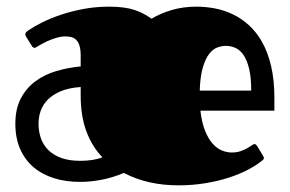

<svg xmlns="http://www.w3.org/2000/svg" viewBox="-20 -537 866 574"><path d="M220.2 -56.2Q238.8 -56.2 256.1 -58.8Q273.4 -61.5 286.1 -66.9Q255.9 -97.7 238.5 -143.6Q221.2 -189.5 221.2 -252V-276.9Q186 -274.4 162.1 -264.4Q138.2 -254.4 123.3 -239.5Q108.4 -224.6 101.8 -206.1Q95.2 -187.5 95.2 -167Q95.2 -145 101.8 -125Q108.4 -105 123.3 -89.6Q138.2 -74.2 162.1 -65.2Q186 -56.2 220.2 -56.2ZM655.3 -399.9Q644 -399.9 630.9 -395.5Q617.7 -391.1 606.2 -377Q594.7 -362.8 586.7 -336.4Q578.6 -310.1 577.1 -266.1H731Q731 -305.2 724.9 -330.8Q718.8 -356.4 708.5 -371.8Q698.2 -387.2 684.3 -393.6Q670.4 -399.9 655.3 -399.9ZM174.3 -428.2Q164.1 -428.2 152.6 -425Q141.1 -421.9 130.1 -417.5Q119.1 -413.1 109.6 -408Q100.1 -402.8 93.3 -398.9Q90.3 -397 87.9 -395.5Q85.4 -394 83 -394Q78.6 -394 74.7 -400.4L58.1 -427.2Q55.7 -430.7 55.7 -434.6Q55.7 -438.5 58.8 -441.4Q62 -444.3 64.9 -446.3Q81.1 -457.5 106 -470Q130.9 -482.4 162.1 -492.9Q193.4 -503.4 230 -510.3Q266.6 -517.1 306.2 -517.1Q330.1 -517.1 348.6 -514.6Q367.2 -512.2 382.1 -507.3Q397 -502.4 409.2 -495.8Q421.4 -489.3 433.1 -481Q457.5 -496.1 491.9 -506.6Q526.4 -517.1 567.9 -517.1Q594.2 -517.1 621.8 -512Q649.4 -506.8 675.3 -494.6Q701.2 -482.4 723.9 -461.9Q746.6 -441.4 763.7 -411.1Q780.8 -380.9 790.5 -339.4Q800.3 -297.9 800.3 -243.7V-206.1H579.1Q583.5 -169.4 593.3 -145.5Q603 -121.6 616 -107.2Q628.9 -92.8 643.8 -86.9Q658.7 -81.1 672.9 -81.1Q687.5 -81.1 699 -85Q710.4 -88.9 719 -93.8Q727.5 -98.6 732.9 -102.5Q738.3 -106.4 740.7 -106.4Q744.6 -106.4 748.5 -100.6L766.1 -71.8Q767.1 -69.8 768.1 -68.1Q769 -66.4 769 -64.9Q769 -61.5 766.6 -59.3Q764.2 -57.1 762.7 -56.2Q746.6 -43 721.7 -29.8Q696.8 -16.6 664.6 -6.1Q632.3 4.4 594 10.7Q555.7 17.1 513.2 17.1Q468.8 17.1 428.5 8.3Q388.2 -0.5 350.1 -20Q317.9 -6.3 284.7 0.2Q251.5 6.8 219.2 6.8Q176.8 6.8 141.1 -4.4Q105.5 -15.6 79.8 -37.6Q54.2 -59.6 40 -92Q25.9 -124.5 25.9 -167Q25.9 -211.9 42.5 -243.2Q59.1 -274.4 86.4 -294.4Q113.8 -314.5 148.9 -324.7Q184.1 -335 221.2 -338.4V-370.1Q221.2 -389.2 217.5 -400.6Q213.9 -412.1 207.5 -418.2Q201.2 -424.3 192.6 -426.3Q184.1 -428.2 174.3 -428.2Z"/></svg>

Font: Fascinate Cyrillic
Style: Regular
Weight: 900
Designer: Denis Ignatov
Foundry: Astigmatic (AOETI)
Version: Version 1.00 November 30, 2018, initial release